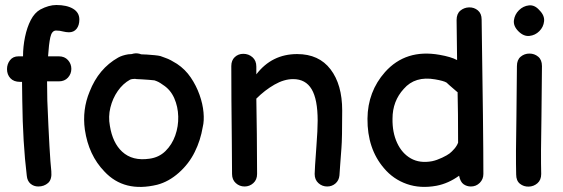

<svg xmlns="http://www.w3.org/2000/svg" viewBox="-20 -745 2250 767"><path d="M133 0Q156 0 172 -14Q188 -28 185 -61Q178 -122 169 -344L168 -420H215Q238 -420 251.5 -435Q265 -450 265 -470Q265 -490 251.5 -505Q238 -520 215 -520H172Q175 -568 181 -596Q187 -623 204 -623Q219 -623 233 -619Q238 -618 243.5 -617Q249 -616 255 -616Q275 -616 286 -630Q297 -644 297 -667Q297 -695 272 -710Q247 -725 205 -725Q175 -725 141 -707Q118 -694 103 -665Q88 -636 80 -597.5Q72 -559 72 -520H54Q32 -520 20 -504.5Q8 -489 8 -469Q8 -447 21.5 -432.5Q35 -418 60 -418H68L69 -343Q71 -174 87 -43Q89 -22 102 -11Q115 0 133 0Z M608 -7Q654 -19 694.5 -55Q735 -91 758 -138Q781 -184 790 -238Q796 -262 793 -296Q790 -330 777 -366.5Q764 -403 742 -435.5Q720 -468 687 -490Q674 -498 663 -504Q652 -510 640 -514L621 -521Q613 -523 598 -524.5Q583 -526 567.5 -527Q552 -528 544 -528Q529 -534 514 -531Q511 -530 506 -529Q493 -528 492 -528Q468 -524 452 -515Q374 -471 338 -379Q308 -307 319 -227Q334 -125 397 -60Q476 25 608 -7ZM577 -111Q509 -101 468 -139Q430 -174 419 -242Q412 -279 421 -315.5Q430 -352 450.5 -381.5Q471 -411 500 -427L507 -429Q508 -429 519 -430Q523 -429 526 -429Q532 -429 547 -428Q562 -427 576.5 -426Q591 -425 597 -424Q606 -421 613 -417.5Q620 -414 631 -406Q661 -387 676 -353Q691 -319 692 -279.5Q693 -240 680 -203.5Q667 -167 641 -141.5Q615 -116 577 -111Z M957 0Q977 0 992 -13.5Q1007 -27 1007 -50L1006 -209L1004 -351Q1038 -385 1076.5 -407Q1115 -429 1151 -429Q1201 -429 1225 -388.5Q1249 -348 1249 -263Q1249 -226 1244 -161Q1237 -66 1237 -50Q1237 -27 1252 -13.5Q1267 0 1287 0Q1306 0 1320 -12Q1334 -24 1336 -44L1339 -87L1344 -154Q1347 -190 1347 -304Q1347 -407 1300.5 -468Q1254 -529 1167 -529Q1066 -529 1004 -448V-479Q1004 -503 988.5 -516.5Q973 -530 952 -530Q932 -530 918 -517Q904 -504 904 -481Q904 -356 906 -186Q907 -129 907 -50Q907 -27 922 -13.5Q937 0 957 0Z M1861 0Q1882 0 1896.5 -14.5Q1911 -29 1911 -50Q1911 -211 1904 -667Q1904 -691 1889 -703.5Q1874 -716 1854 -715.5Q1834 -715 1819 -702.5Q1804 -690 1804 -665L1806 -505Q1782 -518 1736 -526Q1601 -550 1518 -457Q1449 -379 1448 -271Q1447 -151 1514 -73Q1551 -29 1605 -10Q1659 9 1724 -3Q1771 -12 1814 -43Q1819 -18 1832 -9Q1845 0 1861 0ZM1706 -101Q1657 -92 1621.5 -112Q1586 -132 1566.5 -174Q1547 -216 1548 -271Q1548 -341 1593 -390Q1638 -442 1718 -428Q1753 -422 1764 -415Q1764 -414 1806 -378Q1807 -377 1808 -377Q1810 -302 1810 -175Q1805 -162 1795 -150.5Q1785 -139 1776 -132Q1767 -125 1746 -115Q1725 -105 1706 -101Z M2042 -48Q2042 -23 2057 -11Q2072 1 2092 0.5Q2112 0 2127 -13Q2142 -26 2142 -50Q2140 -125 2143 -279Q2145 -433 2145 -481Q2145 -506 2130 -518.5Q2115 -531 2095 -531Q2075 -531 2060 -518.5Q2045 -506 2045 -481Q2045 -433 2043 -278Q2040 -123 2042 -48ZM2135 -704Q2116 -726 2093 -723.5Q2070 -721 2053 -704Q2036 -687 2033 -664Q2030 -641 2051 -620Q2072 -599 2095 -601.5Q2118 -604 2134.5 -620.5Q2151 -637 2153.5 -660Q2156 -683 2135 -704Z"/></svg>

Font: Balsamiq Sans
Style: Regular
Weight: 400
Designer: Michael Angeles
Foundry: Balsamiq SRL
Version: Version 1.020; ttfautohint (v1.8.4.7-5d5b);gftools[0.9.26]